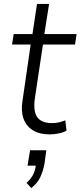

<svg xmlns="http://www.w3.org/2000/svg" viewBox="-20 -671 407 970"><path d="M230 8Q180 8 146 -13Q112 -34 98.5 -72.5Q85 -111 94 -164L135 -446H41L49 -499H144L167 -651H228L204 -499H367L359 -446H197L156 -173Q147 -107 169 -78Q191 -49 242 -49Q261 -49 278 -53Q295 -57 310 -63L316 -11Q301 -2 277 3Q253 8 230 8ZM138 279 114 253Q139 230 149 208Q159 186 162 157L176 166H119L132 88H214L205 154Q198 194 183 225Q168 256 138 279Z"/></svg>

Font: Nunitoga
Style: Light Italic
Weight: 300
Italic angle: -9°
Designer: Vernon Adams
Foundry: Vernon Adams
Version: Version 1.0